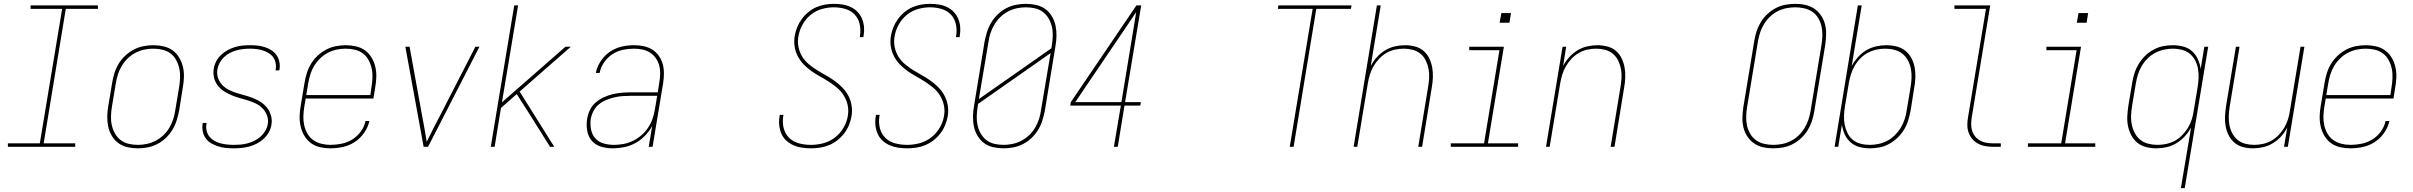

<svg xmlns="http://www.w3.org/2000/svg" viewBox="-20 -763 12540 998"><path d="M21 0V-18H187L303 -717H139V-735H489V-717H322L207 -18H371V0Z M697 8Q669 8 642.5 2Q616 -4 595.5 -19Q575 -34 561.5 -56.5Q548 -79 542.5 -105Q537 -131 537.5 -158.5Q538 -186 543 -213L563 -333Q567 -358 575 -383.5Q583 -409 597 -432Q611 -455 631.5 -474Q652 -493 676 -505.5Q700 -518 726 -523Q752 -528 777 -528Q804 -528 830.5 -522Q857 -516 877.5 -501Q898 -486 911.5 -463.5Q925 -441 931 -415Q937 -389 936 -361.5Q935 -334 930 -307L911 -187Q906 -162 898 -136.5Q890 -111 876 -88Q862 -65 842 -46Q822 -27 798 -14.5Q774 -2 748 3Q722 8 697 8ZM697 -10Q720 -10 743.5 -15Q767 -20 789 -31.5Q811 -43 829.5 -60.5Q848 -78 860.5 -99.5Q873 -121 880.5 -144Q888 -167 891 -190L911 -310Q915 -334 916 -359Q917 -384 912 -407Q907 -430 896 -450.5Q885 -471 866.5 -485Q848 -499 824.5 -504.5Q801 -510 776 -510Q753 -510 729.5 -505Q706 -500 684 -488.5Q662 -477 644 -459.5Q626 -442 613 -420.5Q600 -399 593 -376Q586 -353 582 -330L562 -210Q558 -186 557 -161Q556 -136 561 -113Q566 -90 577.5 -69.5Q589 -49 607 -35Q625 -21 648.5 -15.5Q672 -10 697 -10Z M1195 8Q1174 8 1154 6Q1134 4 1115 -2Q1096 -8 1079 -17.5Q1062 -27 1050.5 -42.5Q1039 -58 1034.5 -77.5Q1030 -97 1033 -118Q1033 -119 1033.5 -120.5Q1034 -122 1034 -124H1054Q1053 -122 1053 -121Q1053 -120 1053 -118Q1050 -100 1054 -83Q1058 -66 1068.5 -53Q1079 -40 1093.5 -31.5Q1108 -23 1124.5 -18.5Q1141 -14 1159 -12Q1177 -10 1195 -10Q1213 -10 1231 -11.5Q1249 -13 1267 -18Q1285 -23 1302.5 -31.5Q1320 -40 1334.5 -53Q1349 -66 1359 -83Q1369 -100 1372 -118Q1376 -141 1368 -162.5Q1360 -184 1345 -199.5Q1330 -215 1309.5 -225Q1289 -235 1267.5 -241.5Q1246 -248 1224 -254Q1202 -260 1181.5 -269Q1161 -278 1142.5 -290Q1124 -302 1111 -319.5Q1098 -337 1092.5 -359.5Q1087 -382 1091 -405Q1094 -425 1103.5 -443.5Q1113 -462 1128.5 -477Q1144 -492 1162.5 -502Q1181 -512 1200.5 -518Q1220 -524 1239.5 -526Q1259 -528 1279 -528Q1299 -528 1318.5 -526Q1338 -524 1356.5 -518Q1375 -512 1390.5 -502Q1406 -492 1417 -477Q1428 -462 1432 -442.5Q1436 -423 1433 -403Q1432 -402 1432 -400Q1432 -398 1431 -397H1412Q1412 -398 1412.5 -399.5Q1413 -401 1413 -402Q1416 -420 1412.5 -436.5Q1409 -453 1399.5 -466Q1390 -479 1376 -487.5Q1362 -496 1346 -501Q1330 -506 1313 -508Q1296 -510 1279 -510Q1261 -510 1243.5 -508Q1226 -506 1208.5 -501Q1191 -496 1174.5 -487.5Q1158 -479 1144.5 -466Q1131 -453 1122 -436.5Q1113 -420 1110 -403Q1106 -379 1113.5 -357.5Q1121 -336 1136 -320.5Q1151 -305 1171.5 -295Q1192 -285 1213.5 -278.5Q1235 -272 1257 -266Q1279 -260 1299.5 -251.5Q1320 -243 1338.5 -230.5Q1357 -218 1370 -200.5Q1383 -183 1389 -160.5Q1395 -138 1391 -115Q1388 -95 1377.5 -76Q1367 -57 1351 -42Q1335 -27 1315.5 -17Q1296 -7 1276 -1.5Q1256 4 1235.5 6Q1215 8 1195 8Z M1697 8Q1670 8 1643.5 2Q1617 -4 1596.5 -19Q1576 -34 1562.5 -56.5Q1549 -79 1543 -104.5Q1537 -130 1537.5 -158Q1538 -186 1543 -213L1563 -333Q1567 -358 1575 -383.5Q1583 -409 1597 -432Q1611 -455 1631.5 -474Q1652 -493 1676 -505.5Q1700 -518 1726 -523Q1752 -528 1777 -528Q1804 -528 1830.5 -522Q1857 -516 1877.5 -501Q1898 -486 1911.5 -463.5Q1925 -441 1931 -415Q1937 -389 1936 -361.5Q1935 -334 1930 -307L1921 -251H1569L1562 -210Q1558 -186 1557 -161Q1556 -136 1561 -113Q1566 -90 1577.5 -69.5Q1589 -49 1607.5 -35.5Q1626 -22 1649.5 -16Q1673 -10 1697 -10Q1726 -10 1755.5 -16Q1785 -22 1811 -38Q1837 -54 1855.5 -79.5Q1874 -105 1880 -134H1900Q1893 -102 1873 -73Q1853 -44 1824 -25Q1795 -6 1762 1Q1729 8 1697 8ZM1572 -269H1905L1911 -310Q1915 -334 1916 -359Q1917 -384 1912 -407Q1907 -430 1896 -450.5Q1885 -471 1866.5 -485Q1848 -499 1824.5 -504.5Q1801 -510 1776 -510Q1753 -510 1729.5 -505Q1706 -500 1684 -488.5Q1662 -477 1644 -459.5Q1626 -442 1613 -420.5Q1600 -399 1593 -376Q1586 -353 1582 -330Z M2182 0 2087 -520H2109L2172 -173Q2179 -137 2185.5 -100Q2192 -63 2198 -26Q2216 -63 2235 -100Q2254 -137 2273 -173L2451 -520H2472L2205 0Z M2531 0 2653 -735H2673L2589 -231L2919 -520H2947L2681 -287L2861 0H2839L2733 -169L2666 -274L2584 -202L2551 0Z M3165 8Q3133 8 3103.5 -1Q3074 -10 3055.5 -32Q3037 -54 3032 -84.5Q3027 -115 3032 -146Q3036 -170 3047 -192.5Q3058 -215 3077 -231Q3096 -247 3119 -257.5Q3142 -268 3165 -273.5Q3188 -279 3211.5 -281Q3235 -283 3258 -283H3399L3407 -334Q3411 -357 3411.5 -379.5Q3412 -402 3406.5 -422.5Q3401 -443 3389 -460.5Q3377 -478 3359 -489.5Q3341 -501 3319.5 -505.5Q3298 -510 3275 -510Q3247 -510 3218 -504Q3189 -498 3163 -481Q3137 -464 3119.5 -438Q3102 -412 3097 -384H3077Q3081 -405 3091 -425.5Q3101 -446 3116 -463.5Q3131 -481 3150 -494Q3169 -507 3190 -514.5Q3211 -522 3232.5 -525Q3254 -528 3275 -528Q3301 -528 3325.5 -523Q3350 -518 3370 -505.5Q3390 -493 3404 -473.5Q3418 -454 3424.5 -431Q3431 -408 3431 -382.5Q3431 -357 3427 -331L3372 0H3352L3370 -108Q3355 -81 3332.5 -57.5Q3310 -34 3282 -19Q3254 -4 3224 2Q3194 8 3165 8ZM3171 -10Q3195 -10 3220 -14.5Q3245 -19 3269 -30.5Q3293 -42 3313.5 -59.5Q3334 -77 3348.5 -99Q3363 -121 3371.5 -145Q3380 -169 3384 -194L3396 -265H3258Q3238 -265 3216.5 -263.5Q3195 -262 3174 -257Q3153 -252 3132 -243.5Q3111 -235 3093.5 -221Q3076 -207 3065.5 -187Q3055 -167 3051 -146Q3047 -118 3052 -91Q3057 -64 3074 -44.5Q3091 -25 3117 -17.5Q3143 -10 3171 -10Z M4195 8Q4171 8 4148 4.5Q4125 1 4104.5 -8Q4084 -17 4067.5 -32Q4051 -47 4042 -67.5Q4033 -88 4030.5 -111Q4028 -134 4032 -158Q4032 -160 4032.5 -162Q4033 -164 4033 -166H4053Q4052 -164 4052 -162Q4052 -160 4051 -159Q4046 -127 4053.5 -97Q4061 -67 4082 -46.5Q4103 -26 4133 -18Q4163 -10 4195 -10Q4227 -10 4259.5 -18.5Q4292 -27 4319.5 -48Q4347 -69 4364.5 -99Q4382 -129 4387 -161Q4392 -190 4386 -217Q4380 -244 4366 -266.5Q4352 -289 4332 -306Q4312 -323 4289.5 -337.5Q4267 -352 4243.5 -365Q4220 -378 4198.5 -393Q4177 -408 4158.5 -427Q4140 -446 4127.5 -469.5Q4115 -493 4110.5 -520.5Q4106 -548 4111 -577Q4115 -600 4124 -622Q4133 -644 4147.5 -664Q4162 -684 4181.5 -700Q4201 -716 4223 -725.5Q4245 -735 4268 -739Q4291 -743 4314 -743Q4337 -743 4359.5 -739.5Q4382 -736 4402 -726.5Q4422 -717 4437 -701.5Q4452 -686 4460.5 -666Q4469 -646 4471 -623.5Q4473 -601 4469 -578Q4469 -576 4468.5 -574Q4468 -572 4468 -570H4449Q4449 -571 4449.5 -573Q4450 -575 4450 -577Q4455 -608 4448.5 -637.5Q4442 -667 4422.5 -687.5Q4403 -708 4374 -716.5Q4345 -725 4314 -725Q4283 -725 4251.5 -716Q4220 -707 4194 -686Q4168 -665 4151.5 -635Q4135 -605 4130 -574Q4125 -546 4130.5 -518.5Q4136 -491 4150 -468.5Q4164 -446 4184.5 -429Q4205 -412 4227.5 -398Q4250 -384 4273.5 -371Q4297 -358 4318.5 -342.5Q4340 -327 4358.5 -308Q4377 -289 4389.5 -265.5Q4402 -242 4406.5 -214.5Q4411 -187 4406 -158Q4402 -135 4392.5 -112Q4383 -89 4367.5 -69Q4352 -49 4332 -33.5Q4312 -18 4289 -8.5Q4266 1 4242 4.5Q4218 8 4195 8Z M4695 8Q4671 8 4648 4.5Q4625 1 4604.5 -8Q4584 -17 4567.5 -32Q4551 -47 4542 -67.5Q4533 -88 4530.5 -111Q4528 -134 4532 -158Q4532 -160 4532.5 -162Q4533 -164 4533 -166H4553Q4552 -164 4552 -162Q4552 -160 4551 -159Q4546 -127 4553.5 -97Q4561 -67 4582 -46.5Q4603 -26 4633 -18Q4663 -10 4695 -10Q4727 -10 4759.5 -18.5Q4792 -27 4819.5 -48Q4847 -69 4864.5 -99Q4882 -129 4887 -161Q4892 -190 4886 -217Q4880 -244 4866 -266.5Q4852 -289 4832 -306Q4812 -323 4789.5 -337.5Q4767 -352 4743.5 -365Q4720 -378 4698.5 -393Q4677 -408 4658.5 -427Q4640 -446 4627.5 -469.5Q4615 -493 4610.5 -520.5Q4606 -548 4611 -577Q4615 -600 4624 -622Q4633 -644 4647.5 -664Q4662 -684 4681.5 -700Q4701 -716 4723 -725.5Q4745 -735 4768 -739Q4791 -743 4814 -743Q4837 -743 4859.5 -739.5Q4882 -736 4902 -726.5Q4922 -717 4937 -701.5Q4952 -686 4960.5 -666Q4969 -646 4971 -623.5Q4973 -601 4969 -578Q4969 -576 4968.5 -574Q4968 -572 4968 -570H4949Q4949 -571 4949.5 -573Q4950 -575 4950 -577Q4955 -608 4948.5 -637.5Q4942 -667 4922.5 -687.5Q4903 -708 4874 -716.5Q4845 -725 4814 -725Q4783 -725 4751.5 -716Q4720 -707 4694 -686Q4668 -665 4651.5 -635Q4635 -605 4630 -574Q4625 -546 4630.5 -518.5Q4636 -491 4650 -468.5Q4664 -446 4684.5 -429Q4705 -412 4727.5 -398Q4750 -384 4773.5 -371Q4797 -358 4818.5 -342.5Q4840 -327 4858.5 -308Q4877 -289 4889.5 -265.5Q4902 -242 4906.5 -214.5Q4911 -187 4906 -158Q4902 -135 4892.5 -112Q4883 -89 4867.5 -69Q4852 -49 4832 -33.5Q4812 -18 4789 -8.5Q4766 1 4742 4.5Q4718 8 4695 8Z M5197 8Q5169 8 5142.5 2Q5116 -4 5095.5 -19Q5075 -34 5061.5 -56.5Q5048 -79 5042.5 -105Q5037 -131 5037.5 -158.5Q5038 -186 5043 -213L5098 -548Q5103 -573 5111 -598.5Q5119 -624 5133 -647Q5147 -670 5167 -689Q5187 -708 5211 -720.5Q5235 -733 5261 -738Q5287 -743 5312 -743Q5340 -743 5366.5 -737Q5393 -731 5413.5 -716Q5434 -701 5447.5 -678.5Q5461 -656 5466.5 -630Q5472 -604 5471.5 -576.5Q5471 -549 5466 -522L5411 -187Q5406 -162 5398 -136.5Q5390 -111 5376 -88Q5362 -65 5342 -46Q5322 -27 5298 -14.5Q5274 -2 5248 3Q5222 8 5197 8ZM5068 -248 5445 -512 5447 -525Q5451 -549 5452 -574Q5453 -599 5448 -622Q5443 -645 5431.5 -665.5Q5420 -686 5402 -700Q5384 -714 5360.5 -719.5Q5337 -725 5312 -725Q5289 -725 5265.5 -720Q5242 -715 5220 -703.5Q5198 -692 5180 -674.5Q5162 -657 5149 -635.5Q5136 -614 5128.5 -591Q5121 -568 5118 -545ZM5197 -10Q5220 -10 5243.5 -15Q5267 -20 5289 -31.5Q5311 -43 5329.5 -60.5Q5348 -78 5360.5 -99.5Q5373 -121 5380.5 -144Q5388 -167 5391 -190L5441 -487L5064 -223L5062 -210Q5058 -186 5057 -161Q5056 -136 5061 -113Q5066 -90 5077.5 -69.5Q5089 -49 5107 -35Q5125 -21 5148.5 -15.5Q5172 -10 5197 -10Z M5770 0 5806 -214H5543L5546 -232L5887 -735H5912L5828 -232H5910L5907 -214H5825L5790 0ZM5569 -232H5809L5886 -700L5699 -424Z M6684 0 6803 -717H6622L6625 -735H7005L7002 -717H6822L6704 0Z M7016 0 7137 -735H7157L7105 -420Q7118 -445 7137 -466Q7156 -487 7180 -501.5Q7204 -516 7230.5 -522Q7257 -528 7283 -528Q7309 -528 7334.5 -521.5Q7360 -515 7379 -499Q7398 -483 7409 -460Q7420 -437 7424.5 -412Q7429 -387 7428 -360.5Q7427 -334 7422 -307L7372 0H7352L7403 -310Q7407 -334 7408.5 -358Q7410 -382 7405.5 -405Q7401 -428 7391 -448.5Q7381 -469 7363.5 -483.5Q7346 -498 7323.5 -504Q7301 -510 7277 -510Q7254 -510 7231 -505Q7208 -500 7187 -488Q7166 -476 7149 -458Q7132 -440 7120 -419.5Q7108 -399 7101 -376.5Q7094 -354 7090 -331L7035 0Z M7521 0V-18H7694L7774 -502H7617V-520H7797L7714 -18H7871V0ZM7775 -645 7784 -695H7834L7826 -645Z M8016 0 8102 -520H8121L8105 -420Q8118 -445 8137 -466Q8156 -487 8180 -501.5Q8204 -516 8230.5 -522Q8257 -528 8283 -528Q8309 -528 8334.5 -521.5Q8360 -515 8379 -499Q8398 -483 8409 -460Q8420 -437 8424.5 -412Q8429 -387 8428 -360.5Q8427 -334 8422 -307L8372 0H8352L8403 -310Q8407 -334 8408.5 -358Q8410 -382 8405.5 -405Q8401 -428 8391 -448.5Q8381 -469 8363.5 -483.5Q8346 -498 8323.5 -504Q8301 -510 8277 -510Q8254 -510 8231 -505Q8208 -500 8187 -488Q8166 -476 8149 -458Q8132 -440 8120 -419.5Q8108 -399 8101 -376.5Q8094 -354 8090 -331L8035 0Z M9197 8Q9169 8 9143 2Q9117 -4 9096.5 -18.5Q9076 -33 9062 -54.5Q9048 -76 9042 -101.5Q9036 -127 9037 -154Q9038 -181 9042 -208L9099 -553Q9103 -578 9111.5 -603Q9120 -628 9134 -650.5Q9148 -673 9168.5 -691.5Q9189 -710 9212.5 -722Q9236 -734 9261.5 -738.5Q9287 -743 9312 -743Q9340 -743 9366 -737Q9392 -731 9412.5 -716.5Q9433 -702 9447 -680.5Q9461 -659 9467 -633.5Q9473 -608 9472 -581Q9471 -554 9467 -527L9410 -182Q9406 -157 9397.5 -132Q9389 -107 9375 -84.5Q9361 -62 9340.5 -43.5Q9320 -25 9296.5 -13Q9273 -1 9247.5 3.5Q9222 8 9197 8ZM9197 -10Q9220 -10 9243 -14.5Q9266 -19 9288 -30Q9310 -41 9328 -58Q9346 -75 9359 -96Q9372 -117 9379.5 -139.5Q9387 -162 9391 -185L9448 -530Q9452 -554 9452.5 -578.5Q9453 -603 9448 -625.5Q9443 -648 9431.5 -668Q9420 -688 9401.5 -701Q9383 -714 9359.5 -719.5Q9336 -725 9312 -725Q9289 -725 9266 -720.5Q9243 -716 9221 -705Q9199 -694 9181 -677Q9163 -660 9150 -639Q9137 -618 9129.5 -595.5Q9122 -573 9118 -550L9061 -205Q9057 -181 9056.5 -156.5Q9056 -132 9061 -109.5Q9066 -87 9078 -67Q9090 -47 9108 -34Q9126 -21 9149.5 -15.5Q9173 -10 9197 -10Z M9699 8Q9671 8 9645 1Q9619 -6 9599.5 -23Q9580 -40 9569 -64Q9558 -88 9554 -115L9535 0H9516L9637 -735H9657L9605 -420Q9618 -444 9637 -465.5Q9656 -487 9680.5 -501.5Q9705 -516 9732 -522Q9759 -528 9785 -528Q9812 -528 9838 -521.5Q9864 -515 9883.5 -499.5Q9903 -484 9915 -461.5Q9927 -439 9932 -413.5Q9937 -388 9936 -361Q9935 -334 9930 -307L9911 -187Q9906 -162 9898.5 -137Q9891 -112 9877 -89Q9863 -66 9843 -47Q9823 -28 9799.5 -15Q9776 -2 9750 3Q9724 8 9699 8ZM9699 -10Q9722 -10 9745.5 -15Q9769 -20 9790.5 -31.5Q9812 -43 9830 -61Q9848 -79 9860.5 -100Q9873 -121 9880.5 -144Q9888 -167 9891 -190L9911 -310Q9915 -334 9916 -358.5Q9917 -383 9912.5 -406Q9908 -429 9897 -449.5Q9886 -470 9868 -484Q9850 -498 9827 -504Q9804 -510 9779 -510Q9756 -510 9733 -505Q9710 -500 9688.5 -488.5Q9667 -477 9649.5 -459Q9632 -441 9620 -420Q9608 -399 9601 -376.5Q9594 -354 9590 -331L9570 -211Q9566 -187 9565 -162.5Q9564 -138 9568.5 -115Q9573 -92 9583 -71.5Q9593 -51 9610.5 -36.5Q9628 -22 9651 -16Q9674 -10 9699 -10Z M10340 0Q10319 0 10299 -3.5Q10279 -7 10261.5 -16.5Q10244 -26 10231.5 -41Q10219 -56 10212.5 -74.5Q10206 -93 10206 -114Q10206 -135 10210 -156L10303 -717H10139V-735H10325L10229 -153Q10226 -135 10226 -117Q10226 -99 10231 -83Q10236 -67 10247 -53.5Q10258 -40 10272.5 -32Q10287 -24 10304.5 -21Q10322 -18 10340 -18H10380V0Z M10521 0V-18H10694L10774 -502H10617V-520H10797L10714 -18H10871V0ZM10775 -645 10784 -695H10834L10826 -645Z M11316 215 11369 -100Q11356 -76 11336.5 -54.5Q11317 -33 11292.5 -18.5Q11268 -4 11241.5 2Q11215 8 11189 8Q11161 8 11135.5 1.5Q11110 -5 11090.5 -20.5Q11071 -36 11059 -58.5Q11047 -81 11041.5 -106.5Q11036 -132 11037.5 -159Q11039 -186 11043 -213L11063 -333Q11067 -358 11075 -383Q11083 -408 11097 -431Q11111 -454 11130.5 -473Q11150 -492 11174 -505Q11198 -518 11223.5 -523Q11249 -528 11274 -528Q11302 -528 11328.5 -521Q11355 -514 11374 -497Q11393 -480 11404 -456Q11415 -432 11419 -405L11438 -520H11458L11336 215ZM11195 -10Q11217 -10 11240.5 -15Q11264 -20 11285 -31.5Q11306 -43 11323.5 -61Q11341 -79 11353.5 -100Q11366 -121 11373 -143.5Q11380 -166 11383 -189L11403 -309Q11407 -333 11408 -357.5Q11409 -382 11405 -405Q11401 -428 11390.5 -448.5Q11380 -469 11362.5 -483.5Q11345 -498 11322 -504Q11299 -510 11275 -510Q11252 -510 11228.5 -505Q11205 -500 11183 -488.5Q11161 -477 11143 -459Q11125 -441 11112.5 -420Q11100 -399 11093 -376Q11086 -353 11082 -330L11062 -210Q11058 -186 11057 -161.5Q11056 -137 11061 -114Q11066 -91 11077 -70.5Q11088 -50 11105.5 -36Q11123 -22 11146.5 -16Q11170 -10 11195 -10Z M11691 8Q11664 8 11639 1.5Q11614 -5 11595 -21Q11576 -37 11564.5 -60Q11553 -83 11548.5 -108Q11544 -133 11545.5 -159.5Q11547 -186 11551 -213L11602 -520H11621L11570 -210Q11566 -186 11565 -162Q11564 -138 11568 -115Q11572 -92 11582.5 -71.5Q11593 -51 11610 -36.5Q11627 -22 11650 -16Q11673 -10 11697 -10Q11719 -10 11742.5 -15Q11766 -20 11787 -32Q11808 -44 11825 -62Q11842 -80 11854 -100.5Q11866 -121 11873 -143.5Q11880 -166 11883 -189L11938 -520H11958L11872 0H11852L11869 -100Q11856 -75 11837 -54Q11818 -33 11794 -18.5Q11770 -4 11743.5 2Q11717 8 11691 8Z M12197 8Q12170 8 12143.5 2Q12117 -4 12096.5 -19Q12076 -34 12062.5 -56.5Q12049 -79 12043 -104.5Q12037 -130 12037.5 -158Q12038 -186 12043 -213L12063 -333Q12067 -358 12075 -383.5Q12083 -409 12097 -432Q12111 -455 12131.5 -474Q12152 -493 12176 -505.5Q12200 -518 12226 -523Q12252 -528 12277 -528Q12304 -528 12330.5 -522Q12357 -516 12377.5 -501Q12398 -486 12411.5 -463.5Q12425 -441 12431 -415Q12437 -389 12436 -361.5Q12435 -334 12430 -307L12421 -251H12069L12062 -210Q12058 -186 12057 -161Q12056 -136 12061 -113Q12066 -90 12077.5 -69.5Q12089 -49 12107.5 -35.5Q12126 -22 12149.5 -16Q12173 -10 12197 -10Q12226 -10 12255.5 -16Q12285 -22 12311 -38Q12337 -54 12355.5 -79.5Q12374 -105 12380 -134H12400Q12393 -102 12373 -73Q12353 -44 12324 -25Q12295 -6 12262 1Q12229 8 12197 8ZM12072 -269H12405L12411 -310Q12415 -334 12416 -359Q12417 -384 12412 -407Q12407 -430 12396 -450.5Q12385 -471 12366.5 -485Q12348 -499 12324.5 -504.5Q12301 -510 12276 -510Q12253 -510 12229.5 -505Q12206 -500 12184 -488.5Q12162 -477 12144 -459.5Q12126 -442 12113 -420.5Q12100 -399 12093 -376Q12086 -353 12082 -330Z"/></svg>

Font: Iosevka SS04 Thin Oblique
Style: Regular
Weight: 100
Italic angle: -9°
Monospace: yes
Designer: Belleve Invis
Foundry: Belleve Invis
Version: Version 19.0.0; ttfautohint (v1.8.4)